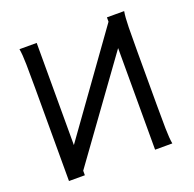

<svg xmlns="http://www.w3.org/2000/svg" viewBox="-125 -842 983 972"><g transform="rotate(-20 366.0 -356.5)"><path d="M170.9 -162.6 549.3 -689.5V-712.9H642.1Q636.7 -683.6 635.7 -628.2Q634.8 -572.8 634.8 -500.5V-210Q634.8 -137.2 635.7 -83.3Q636.7 -29.3 642.1 0H549.3V-547.4L170.9 -24.4V0H85.4V-500.5Q85.4 -572.8 84.5 -628.2Q83.5 -683.6 78.1 -712.9H170.9Z"/></g></svg>

Font: Andika FrenchTight
Style: Regular
Weight: 400
Designer: Victor Gaultney, Annie Olsen, Julie Remington, Don Collingsworth, Eric Hays, Becca Hirsbrunner
Foundry: SIL International
Version: Version 5.000 ; Dig1 Dig4Opn Dig7 LnSpcTght